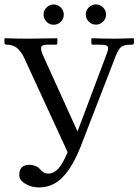

<svg xmlns="http://www.w3.org/2000/svg" viewBox="-20 -818 621 861"><path d="M378.2 -720.9Q364.7 -734.4 364.7 -752.9Q364.7 -771.5 378.2 -784.9Q391.6 -798.3 410.2 -798.3Q428.7 -798.3 442.1 -784.9Q455.6 -771.5 455.6 -752.9Q455.6 -734.4 442.1 -720.9Q428.7 -707.5 410.2 -707.5Q391.6 -707.5 378.2 -720.9ZM188.7 -720.5Q175.3 -733.9 175.3 -752.4Q175.3 -771 188.7 -784.4Q202.1 -797.9 220.7 -797.9Q239.3 -797.9 252.7 -784.4Q266.1 -771 266.1 -752.4Q266.1 -733.9 252.7 -720.5Q239.3 -707 220.7 -707Q202.1 -707 188.7 -720.5ZM195.3 -39.6Q220.2 -39.6 240.7 -60.8Q261.2 -82 283.2 -135.7L88.4 -558.6Q83.5 -569.3 78.6 -576.9Q73.7 -584.5 64.2 -595.2Q54.7 -606 40.8 -611.8Q26.9 -617.7 9.8 -617.7Q0 -617.7 0 -625.5V-644.5L1.5 -646.5Q64 -644.5 105 -644.5L235.4 -646.5L237.3 -644.5V-626Q237.3 -617.7 230.5 -617.7H192.4Q164.1 -617.7 164.1 -602.1Q164.1 -590.8 170.4 -575.2L327.6 -228.5L458 -575.2Q464.8 -591.8 464.8 -601.1Q464.8 -611.3 455.8 -614.5Q446.8 -617.7 425.3 -617.7H395.5Q389.6 -617.7 389.6 -625.5V-644.5L391.1 -646.5Q456.5 -644.5 499 -644.5L579.1 -646.5L580.6 -644.5V-626Q580.6 -617.7 570.3 -617.7Q536.6 -617.7 523.7 -607.7Q510.7 -597.7 498.5 -565.9L341.8 -161.1Q307.1 -72.3 262.5 -24.9Q217.8 22.5 154.3 22.5Q121.1 22.5 93.8 6.3Q66.4 -9.8 66.4 -33.2Q66.4 -79.1 112.8 -79.1Q124.5 -79.1 138.4 -73.7Q152.3 -68.4 158.7 -60.1Q174.8 -39.6 195.3 -39.6Z"/></svg>

Font: Libertinage
Style: l
Weight: 400
Designer: OSP
Foundry: OSP
Version: Version 1.0; 2008; OFL relea